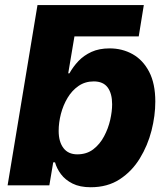

<svg xmlns="http://www.w3.org/2000/svg" viewBox="-20 -748 677 775"><path d="M195.8 -601.1 131.3 -727.5H560.5L540 -601.1ZM346.2 7.8Q302.2 7.8 272.7 -7.1Q243.2 -22 226.1 -44.9Q209 -67.9 202.1 -92.8H194.8L179.2 0H10.7L131.3 -727.5H301.8L255.4 -452.1H260.3Q274.9 -478.5 296.6 -501.5Q318.4 -524.4 349.4 -538.6Q380.4 -552.7 422.4 -552.7Q473.6 -552.7 515.4 -529.3Q557.1 -505.9 582 -458.3Q606.9 -410.6 606.9 -337.9Q606.9 -281.2 591.6 -220.9Q576.2 -160.6 544.4 -108.6Q512.7 -56.6 463.4 -24.4Q414.1 7.8 346.2 7.8ZM292 -125Q330.1 -125 356.7 -145.5Q383.3 -166 400.1 -197.8Q417 -229.5 424.8 -263.9Q432.6 -298.3 432.6 -327.1Q432.6 -370.6 414.6 -395Q396.5 -419.4 358.4 -419.4Q323.7 -419.4 297.1 -401.1Q270.5 -382.8 252.7 -353Q234.9 -323.2 225.8 -288.1Q216.8 -252.9 216.8 -219.7Q216.8 -175.8 236.1 -150.4Q255.4 -125 292 -125Z"/></svg>

Font: Inter ExtraBold
Style: Italic
Weight: 800
Italic angle: -9.3988°
Designer: Rasmus Andersson
Foundry: rsms
Version: Version 4.001;git-66647c0bb